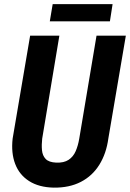

<svg xmlns="http://www.w3.org/2000/svg" viewBox="-20 -880 617 911"><path d="M438 -710.9H577.1L494.1 -223.1Q484.4 -151.4 451.4 -98.4Q418.5 -45.4 363.8 -17.1Q309.1 11.2 234.9 10.3Q164.6 8.8 118.2 -20.8Q71.8 -50.3 52 -102.3Q32.2 -154.3 40 -222.7L123 -710.9H261.7L180.2 -222.2Q176.8 -192.9 179.2 -167.2Q181.6 -141.6 196.8 -125.7Q211.9 -109.9 246.6 -108.4Q283.2 -106.9 305.4 -121.6Q327.6 -136.2 339.1 -162.8Q350.6 -189.5 356 -222.2ZM514.2 -860.4 501.5 -778.8H216.3L230 -860.4Z"/></svg>

Font: Roboto Condensed
Style: Bold Italic
Weight: 700
Italic angle: -12°
Designer: Christian Robertson
Foundry: Google
Version: Version 3.0